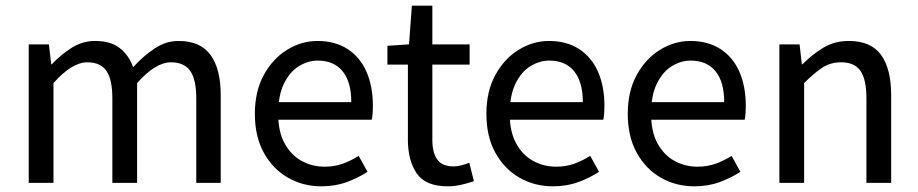

<svg xmlns="http://www.w3.org/2000/svg" viewBox="-20 -643 3227 675"><path d="M81 0V-487H152L160 -417H162Q194 -451 232 -475Q270 -499 314 -499Q369 -499 401 -474Q433 -449 448 -407Q486 -448 525 -473.5Q564 -499 608 -499Q684 -499 720 -450Q756 -401 756 -308V0H670V-297Q670 -364 648.5 -394Q627 -424 581 -424Q554 -424 524.5 -406Q495 -388 462 -351V0H375V-297Q375 -364 354 -394Q333 -424 287 -424Q233 -424 168 -351V0Z M1110 12Q1045 12 992 -18.5Q939 -49 907.5 -106Q876 -163 876 -243Q876 -322 907.5 -379.5Q939 -437 989.5 -468Q1040 -499 1096 -499Q1158 -499 1202 -470.5Q1246 -442 1268.5 -390.5Q1291 -339 1291 -270Q1291 -257 1290 -244Q1289 -231 1287 -222H944L943 -284H1215Q1215 -355 1184.5 -392.5Q1154 -430 1097 -430Q1063 -430 1031 -410.5Q999 -391 978.5 -349.5Q958 -308 958 -243Q958 -180 980.5 -139Q1003 -98 1040 -77.5Q1077 -57 1121 -57Q1156 -57 1185 -67.5Q1214 -78 1241 -95L1272 -39Q1240 -18 1199.5 -3Q1159 12 1110 12Z M1554 12Q1476 12 1445 -33.5Q1414 -79 1414 -152V-416H1342V-482L1418 -487L1428 -623H1500V-487H1631V-416H1500V-151Q1500 -107 1517 -82.5Q1534 -58 1575 -58Q1588 -58 1603 -62Q1618 -66 1630 -71L1646 -6Q1626 1 1602 6.5Q1578 12 1554 12Z M1924 12Q1859 12 1806 -18.5Q1753 -49 1721.5 -106Q1690 -163 1690 -243Q1690 -322 1721.5 -379.5Q1753 -437 1803.5 -468Q1854 -499 1910 -499Q1972 -499 2016 -470.5Q2060 -442 2082.5 -390.5Q2105 -339 2105 -270Q2105 -257 2104 -244Q2103 -231 2101 -222H1758L1757 -284H2029Q2029 -355 1998.5 -392.5Q1968 -430 1911 -430Q1877 -430 1845 -410.5Q1813 -391 1792.5 -349.5Q1772 -308 1772 -243Q1772 -180 1794.5 -139Q1817 -98 1854 -77.5Q1891 -57 1935 -57Q1970 -57 1999 -67.5Q2028 -78 2055 -95L2086 -39Q2054 -18 2013.5 -3Q1973 12 1924 12Z M2421 12Q2356 12 2303 -18.5Q2250 -49 2218.5 -106Q2187 -163 2187 -243Q2187 -322 2218.5 -379.5Q2250 -437 2300.5 -468Q2351 -499 2407 -499Q2469 -499 2513 -470.5Q2557 -442 2579.5 -390.5Q2602 -339 2602 -270Q2602 -257 2601 -244Q2600 -231 2598 -222H2255L2254 -284H2526Q2526 -355 2495.5 -392.5Q2465 -430 2408 -430Q2374 -430 2342 -410.5Q2310 -391 2289.5 -349.5Q2269 -308 2269 -243Q2269 -180 2291.5 -139Q2314 -98 2351 -77.5Q2388 -57 2432 -57Q2467 -57 2496 -67.5Q2525 -78 2552 -95L2583 -39Q2551 -18 2510.5 -3Q2470 12 2421 12Z M2720 0V-487H2791L2799 -417H2801Q2836 -452 2875 -475.5Q2914 -499 2964 -499Q3042 -499 3077.5 -450Q3113 -401 3113 -308V0H3026V-297Q3026 -364 3005 -394Q2984 -424 2937 -424Q2900 -424 2871.5 -405.5Q2843 -387 2807 -351V0Z"/></svg>

Font: Assistant Medium
Style: Regular
Weight: 500
Designer: Hebrew By Ben Nathan, Latin by Paul Hunt
Version: Version 3.000